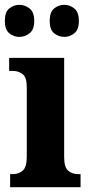

<svg xmlns="http://www.w3.org/2000/svg" viewBox="-30 -776 371 796"><path d="M12 0V-54H22Q47 -54 64 -68.5Q81 -83 81 -126V-415Q81 -455 64 -468.5Q47 -482 23 -482H8V-536H236V-125Q236 -82 253 -68Q270 -54 295 -54H304V0ZM237 -623Q213 -623 194.5 -638Q176 -653 176 -689Q176 -726 194.5 -741Q213 -756 237 -756Q259 -756 278 -741Q297 -726 297 -689Q297 -653 278 -638Q259 -623 237 -623ZM50 -623Q27 -623 8.5 -638Q-10 -653 -10 -689Q-10 -726 8.5 -741Q27 -756 50 -756Q73 -756 92.5 -741Q112 -726 112 -689Q112 -653 92.5 -638Q73 -623 50 -623Z"/></svg>

Font: Noto Serif Bengali Condensed ExtraBold
Style: Regular
Weight: 800
Width: 3
Designer: Juan Bruce, Universal Thirst, Indian Type Foundry and the Monotype Design Team.
Foundry: Monotype Imaging Inc.
Version: Version 2.003; ttfautohint (v1.8.4.7-5d5b)